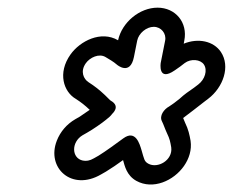

<svg xmlns="http://www.w3.org/2000/svg" viewBox="-20 -792 608 501"><path d="M381.1 -722C400.6 -722 414.6 -704.5 410.9 -686L399.4 -628C399.4 -628 391.2 -577.5 436.1 -608.5C440.4 -611.5 444 -614 449.8 -618.1L461.9 -627.4C478.1 -639.6 503.1 -637.1 512.1 -623.6C522.1 -608.6 514.6 -584.7 497.4 -571.6L486.1 -563C472 -553.1 462.1 -546.8 448.4 -534.1C438.7 -526.1 428.9 -519 421.2 -514.1C408.1 -507.1 395.1 -490 402.6 -475.5C407 -466.9 409.9 -456.9 415.9 -444C423 -429.4 424.3 -422 426.8 -407.5C431.3 -373.8 391.3 -351.4 367 -364.9C356.2 -370.9 356.3 -376.7 349.3 -400.2C344.4 -416.5 333.8 -454.4 301.8 -431C282.6 -416.9 255.8 -397.3 237.2 -385.8L225 -378.9C214 -372.4 204.8 -371.3 196.3 -373C166.4 -379.1 165.5 -421.1 195.3 -439L207.4 -445.9C222.5 -454.4 245.9 -470.6 256.4 -479.3L266 -487.3C268.4 -489.3 271.7 -493.4 272.4 -494.5C273.3 -495.8 295.7 -514.4 268.9 -529.4C266.7 -530.5 262.4 -535.9 253.7 -544C239.2 -557.7 227.5 -566.9 210.7 -577.7C198.5 -585.6 188.5 -605.4 204 -627.1C214.5 -641.9 238.4 -653.4 255.4 -643.1C264.9 -637.2 275.4 -631.8 285.4 -623C285.4 -623 319.5 -593.7 329.4 -643L338 -686C341.8 -705.1 362.1 -722 381.1 -722ZM391.1 -772C344.5 -772 298.3 -734 288.1 -686.9C243.4 -713.1 188.8 -684.8 164 -649.9C129.5 -601.3 146.2 -552.2 177.8 -534C191.7 -525 201.2 -517.6 214.1 -505.4C206.3 -500 195.6 -492.5 188.1 -487.6L176.4 -480.9C153.9 -467.8 137.5 -448.3 128.4 -425.3C100.1 -353.8 167.5 -292.1 243.9 -337L256.5 -344.2C272.3 -353.8 285 -362.7 301.1 -374.3C305.4 -359.3 310.3 -334.3 335.7 -320.1C379 -296.1 433.1 -320.1 460.1 -358.9C473.5 -378.1 480.7 -401.1 477.3 -424.5C474.5 -440.2 471.7 -454 462.9 -472C461.2 -475.7 459.8 -479.3 457.9 -484.1C477.9 -498.7 490 -508.9 511.6 -525.4L523.4 -534.4C562.4 -564 581.7 -618.6 556.4 -656.4C537.4 -684.8 497.3 -693.5 459.4 -678L460.9 -686C470.4 -733.6 437.7 -772 391.1 -772Z"/></svg>

Font: Smoothie
Style: OutlineIt
Weight: 400
Foundry: Cannot Into Space Fonts
Version: Version 0.8